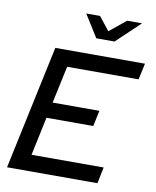

<svg xmlns="http://www.w3.org/2000/svg" viewBox="-98 -992 867 1067"><g transform="rotate(10 335.5 -459.0)"><path d="M16 0 165 -700H671L651 -608H248L203 -398H467L448 -309H184L138 -92H545L526 0ZM380 -792 301 -918H379L439 -842L532 -918H616L483 -792Z"/></g></svg>

Font: Red Hat Display Medium
Style: Italic
Weight: 500
Italic angle: -12°
Designer: Pentagram, MCKL
Foundry: Pentagram, MCKL
Version: Version 1.023; ttfautohint (v1.8.3)